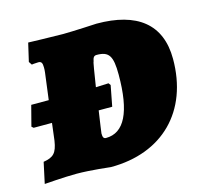

<svg xmlns="http://www.w3.org/2000/svg" viewBox="-82 -599 741 699"><g transform="rotate(-15 289.0 -250.0)"><path d="M338 -509C338 -509 247 -504 209 -504C176 -504 80 -507 80 -507L64 -438L72 -426C72 -426 85 -428 97 -428C108 -428 112 -422 112 -405C112 -399 112 -393 111 -386L98 -285H32L12 -208L19 -202H88L80 -137C73 -92 60 -79 22 -73L5 6C5 6 80 0 126 0C178 0 254 9 254 9C449 9 574 -116 574 -313C574 -445 490 -509 338 -509ZM264 -98C255 -98 252 -104 252 -118C252 -119 257 -156 264 -202H315L330 -280L324 -288L276 -286C284 -338 291 -380 292 -378C295 -394 299 -399 309 -399C355 -399 368 -380 368 -309C368 -168 333 -98 264 -98Z"/></g></svg>

Font: Alegreya SC Black
Style: Italic
Weight: 900
Italic angle: -7°
Designer: Juan Pablo del Peral
Foundry: Huerta Tipografica
Version: Version 2.007;PS 002.007;hotconv 1.0.88;makeotf.lib2.5.64775